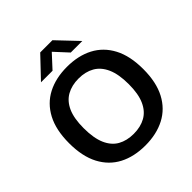

<svg xmlns="http://www.w3.org/2000/svg" viewBox="-247 -1124 1311 1311"><g transform="rotate(-45 408.0 -469.0)"><path d="M408 9.5Q299.5 9.5 219.2 -32.2Q139 -74 94.5 -158.2Q50 -242.5 50 -370Q50 -497.5 94.5 -581.8Q139 -666 219.5 -707.8Q300 -749.5 408 -749.5Q517 -749.5 597.2 -707.5Q677.5 -665.5 722 -581.2Q766.5 -497 766.5 -370Q766.5 -243 722 -158.8Q677.5 -74.5 596.8 -32.5Q516 9.5 408 9.5ZM408 -103Q474.5 -103 523 -130.2Q571.5 -157.5 597.5 -215.8Q623.5 -274 623.5 -367Q623.5 -463 597 -522.5Q570.5 -582 522.2 -609.5Q474 -637 408 -637Q342.5 -637 294 -610Q245.5 -583 219.2 -525Q193 -467 193 -373Q193 -276 219 -216.8Q245 -157.5 293.2 -130.2Q341.5 -103 408 -103ZM208.5 -800 349 -948H467L607.5 -800H496L395 -909.5H421L320 -800Z"/></g></svg>

Font: Encode Sans SemiExpanded SemiBold
Style: Regular
Weight: 600
Width: 6
Designer: Multiple Designers
Foundry: Impallari Type
Version: Version 3.002